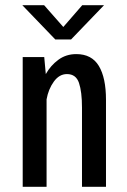

<svg xmlns="http://www.w3.org/2000/svg" viewBox="-20 -720 490 740"><path d="M67.5 0V-500H150.5L156.5 -434.5Q175 -467.5 204.8 -489.5Q234.5 -511.5 274 -511.5Q333.5 -511.5 361 -465.8Q388.5 -420 388.5 -335.5V0H296V-305Q296 -366 284.5 -400.2Q273 -434.5 238 -434.5Q208.5 -434.5 187.5 -405.5Q166.5 -376.5 159.5 -337V0ZM66 -700H150L224 -616L297 -700H381L254 -568H193Z"/></svg>

Font: Trispace Condensed
Style: Regular
Weight: 400
Width: 3
Designer: Tyler Finck
Foundry: Etcetera Type Company
Version: Version 1.210; ttfautohint (v1.8.3)